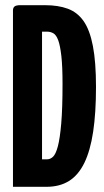

<svg xmlns="http://www.w3.org/2000/svg" viewBox="-20 -720 400 740"><path d="M30 0V-680Q30 -690 36 -695Q42 -700 58 -700H154Q204 -700 241 -686.5Q278 -673 302 -639Q326 -605 338 -543Q350 -481 350 -385Q350 -285 339 -212Q328 -139 305 -92Q282 -45 246 -22.5Q210 0 159 0ZM142 -106H162Q174 -106 184.5 -116Q195 -126 203 -156Q211 -186 216 -244Q221 -302 221 -397Q221 -464 216.5 -504Q212 -544 204.5 -564.5Q197 -585 186 -591.5Q175 -598 161 -598H142Z"/></svg>

Font: Yanone Kaffeesatz ExtraLight
Style: Bold
Weight: 700
Version: Version 2.003